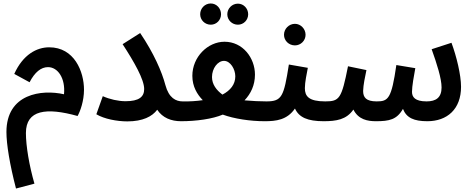

<svg xmlns="http://www.w3.org/2000/svg" viewBox="-20 -692 2722 1104"><path d="M72 392 178 364C148 260 129 147 129 73C129 -61 247 -75 426 -25C441 -51 463 -111 463 -176C463 -281 407 -420 263 -420C191 -420 112 -378 62 -267L150 -219C180 -277 216 -306 256 -306C312 -306 357 -243 348 -150C220 -179 17 -154 17 67C17 137 36 254 72 392Z M702 -110C660 -110 611 -121 571 -139L534 -35C579 -8 653 6 712 6C801 6 855 -22 884 -61C915 -14 965 5 1021 5C1064 5 1088 -20 1088 -54C1088 -85 1070 -109 1030 -109C992 -109 951 -128 931 -203C911 -279 864 -387 786 -502L685 -438C752 -335 809 -235 809 -180C809 -135 779 -110 702 -110Z M1192 -550C1225 -550 1251 -577 1251 -610C1251 -644 1225 -672 1192 -672C1158 -672 1131 -644 1131 -610C1131 -577 1158 -550 1192 -550ZM1348 -550C1381 -550 1407 -577 1407 -610C1407 -643 1381 -671 1348 -671C1314 -671 1287 -643 1287 -610C1287 -577 1314 -550 1348 -550Z M1021 5C1109 5 1202 -8 1261 -33C1326 -9 1419 5 1502 5C1545 5 1569 -21 1569 -54C1569 -85 1551 -109 1512 -109C1476 -109 1430 -111 1386 -115C1422 -153 1446 -202 1446 -263C1446 -359 1376 -452 1271 -452C1175 -452 1086 -365 1086 -256C1086 -194 1114 -149 1146 -116C1111 -111 1071 -108 1031 -109ZM1199 -249C1199 -299 1232 -342 1268 -342C1305 -342 1333 -294 1333 -253C1333 -207 1305 -172 1259 -148C1224 -174 1199 -207 1199 -249Z M1676 -431C1709 -431 1737 -458 1737 -492C1737 -526 1709 -555 1676 -555C1641 -555 1613 -526 1613 -492C1613 -458 1641 -431 1676 -431Z M1502 5C1567 5 1631 -2 1676 -68C1699 -17 1749 5 1841 5C1884 5 1907 -20 1907 -54C1907 -85 1890 -109 1850 -109C1755 -109 1733 -139 1733 -185C1733 -220 1744 -269 1750 -302L1641 -321C1612 -136 1601 -109 1512 -109Z M1840 5C1914 5 1972 -4 2012 -62C2041 -4 2094 5 2142 5C2218 5 2262 -4 2297 -66C2317 -14 2361 5 2437 5C2551 5 2631 -64 2631 -193C2631 -261 2605 -368 2576 -446L2462 -409C2492 -325 2519 -241 2519 -189C2519 -131 2487 -109 2433 -109C2366 -109 2349 -134 2349 -164C2349 -195 2360 -258 2368 -300L2259 -318C2231 -123 2212 -109 2146 -109C2085 -109 2068 -132 2068 -169C2069 -205 2079 -250 2087 -289L1981 -311C1944 -124 1932 -109 1850 -109Z"/></svg>

Font: Noto Sans Arabic SemCond SemBd
Style: Regular
Weight: 600
Width: 4
Designer: Monotype Design Team, Nadine Chahine, Nizar Qandah and Khaled Hosny
Foundry: Monotype Imaging Inc.
Version: Version 2.012